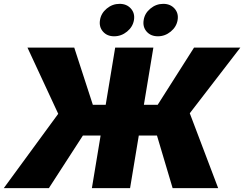

<svg xmlns="http://www.w3.org/2000/svg" viewBox="-46 -974 1265 994"><path d="M748 -727.5 627.4 0H429.7L550.3 -727.5ZM-26.4 0 255.4 -384.8 96.2 -727.5H338.4L434.6 -431.6H770.5L958.5 -727.5H1198.2L936.5 -387.7L1083.5 0H847.7L766.6 -272.5H383.3L207 0ZM771.5 -786.1Q734.4 -786.1 713.1 -810.5Q691.9 -835 697.8 -870.1Q703.1 -905.3 732.7 -929.7Q762.2 -954.1 799.3 -954.1Q835.9 -954.1 857.7 -929.7Q879.4 -905.3 873.5 -870.1Q867.7 -835 837.9 -810.5Q808.1 -786.1 771.5 -786.1ZM544.9 -786.1Q508.3 -786.1 487.1 -810.5Q465.8 -835 471.7 -870.1Q477.1 -905.3 506.6 -929.7Q536.1 -954.1 573.2 -954.1Q609.9 -954.1 631.6 -929.7Q653.3 -905.3 647.5 -870.1Q641.6 -835 611.8 -810.5Q582 -786.1 544.9 -786.1Z"/></svg>

Font: Inter 17pt Black
Style: Italic
Weight: 900
Italic angle: -9.3988°
Version: Version 4.001;git-66647c0bb